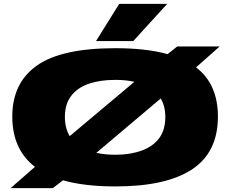

<svg xmlns="http://www.w3.org/2000/svg" viewBox="-20 -961 1199 1000"><path d="M255 19H35L162 -92Q44 -183 44 -354Q44 -529 172 -619.5Q300 -710 581 -710Q742 -710 853 -679L903 -719H1124L1001 -610Q1059 -566 1087 -501.5Q1115 -437 1115 -354Q1115 -168 980.5 -79Q846 10 581 10Q420 10 308 -22ZM318 -352Q318 -294 343 -252L680 -535Q635 -545 581 -545Q502 -545 443 -525Q384 -505 351 -462Q318 -419 318 -352ZM581 -155Q657 -155 716 -176Q775 -197 808 -240Q841 -283 841 -352Q841 -408 817 -448L482 -165Q526 -155 581 -155ZM480 -747 601 -941H851L674 -747Z"/></svg>

Font: Georama Extra Expanded ExtraBold
Style: Regular
Weight: 800
Width: 8
Designer: Jean-Baptiste Levee
Foundry: Production Type
Version: Version 1.000